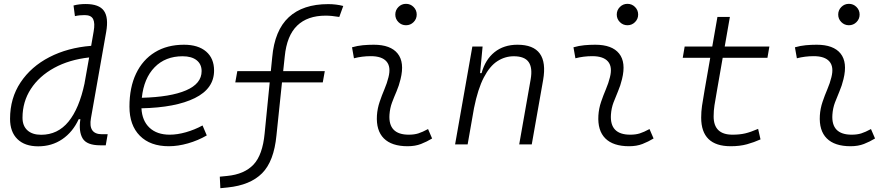

<svg xmlns="http://www.w3.org/2000/svg" viewBox="-20 -764 4728 1016"><path d="M182.1 10.3Q111.3 10.3 72.3 -27.8Q33.2 -65.9 33.2 -135.3Q33.2 -244.6 88.9 -328.1Q144.5 -411.6 241.5 -461.7Q338.4 -511.7 462.4 -521.5L475.6 -597.7Q483.4 -641.6 472.9 -662.8Q462.4 -684.1 428.2 -684.1Q415.5 -684.1 402.3 -682.9Q389.2 -681.6 376.5 -678.7L369.1 -734.9Q385.3 -739.3 401.4 -741Q417.5 -742.7 433.6 -742.7Q504.4 -742.7 529.8 -707Q555.2 -671.4 542 -595.7L461.4 -139.2Q445.8 -53.7 519.5 -53.7H549.8L539.6 4.9H510.7Q439 4.9 417.2 -31.7Q395.5 -68.4 405.3 -133.3H396.5Q365.2 -65.4 309.8 -27.6Q254.4 10.3 182.1 10.3ZM427.7 -324.2V-325.2L451.7 -460Q346.2 -448.2 266.8 -404.8Q187.5 -361.3 143.3 -293.5Q99.1 -225.6 99.1 -141.1Q99.1 -98.1 125 -74.5Q150.9 -50.8 197.8 -50.8Q285.6 -50.8 342.5 -120.4Q399.4 -189.9 427.7 -324.2Z M877.9 -51.3Q918 -51.3 963.6 -64.2Q1009.3 -77.1 1051.8 -100.1L1074.2 -47.4Q1027.8 -20.5 974.9 -5.4Q921.9 9.8 873.5 9.8Q774.9 9.8 720 -45.7Q665 -101.1 665 -199.7Q665 -301.3 700 -374.5Q734.9 -447.8 799.6 -487.5Q864.3 -527.3 953.6 -527.3Q1028.8 -527.3 1070.8 -491.2Q1112.8 -455.1 1112.8 -390.6Q1112.8 -295.4 1011.2 -245.1Q909.7 -194.8 728.5 -190.9Q731.9 -125 771.2 -88.1Q810.5 -51.3 877.9 -51.3ZM730.5 -246.6Q882.3 -250.5 964.6 -285.9Q1046.9 -321.3 1046.9 -387.7Q1046.9 -424.3 1020.5 -445.3Q994.1 -466.3 946.3 -466.3Q855 -466.3 798.1 -408Q741.2 -349.6 730.5 -246.6Z M1146 231.9 1143.1 170.9 1182.1 167Q1272.9 158.2 1321.3 107.2Q1369.6 56.2 1380.4 -58.1L1407.2 -328.1H1225.1L1235.8 -387.7H1413.1L1420.4 -460.4Q1433.1 -603.5 1508.1 -672.9Q1583 -742.2 1716.8 -742.2Q1758.8 -742.2 1796.4 -732.4L1775.4 -674.3Q1734.4 -681.2 1703.1 -681.2Q1606.9 -681.2 1552.2 -628.2Q1497.6 -575.2 1486.8 -465.3L1478.5 -387.7H1698.7L1688 -328.1H1472.2L1442.9 -47.4Q1429.7 89.8 1366.9 152.8Q1304.2 215.8 1184.6 228Z M2245.1 -81.1 2266.6 -31.2Q2238.8 -14.2 2208 -2.2Q2177.2 9.8 2137.2 9.8Q2052.7 9.8 2011.2 -31.7Q1969.7 -73.2 1974.6 -153.3Q1977.1 -189.9 1988.8 -224.6Q2000.5 -259.3 2014.4 -292Q2028.3 -324.7 2035.6 -355Q2049.8 -410.2 2025.4 -438.5Q2001 -466.8 1942.4 -466.8Q1896 -466.8 1853 -455.6L1842.8 -513.7Q1871.6 -522 1900.4 -524.7Q1929.2 -527.3 1958 -527.3Q2046.9 -527.3 2084.2 -480.7Q2121.6 -434.1 2099.6 -345.2Q2091.3 -310.5 2078.4 -280.5Q2065.4 -250.5 2054.4 -221.2Q2043.5 -191.9 2041 -157.7Q2033.7 -51.3 2143.1 -51.3Q2171.9 -51.3 2193.6 -58.1Q2215.3 -64.9 2245.1 -81.1ZM2128.4 -630.4Q2105 -630.4 2088.4 -647Q2071.8 -663.6 2071.8 -687Q2071.8 -710.4 2088.4 -727.1Q2105 -743.7 2128.4 -743.7Q2151.9 -743.7 2168.5 -727.1Q2185.1 -710.4 2185.1 -687Q2185.1 -663.6 2168.5 -647Q2151.9 -630.4 2128.4 -630.4Z M2388.2 0 2479.5 -517.6H2533.7L2520.5 -377H2528.3Q2547.9 -448.7 2596.9 -488Q2646 -527.3 2718.3 -527.3Q2886.7 -527.3 2854 -340.3L2793.9 0H2727.5L2788.1 -344.2Q2798.8 -405.3 2777.3 -435.8Q2755.9 -466.3 2698.7 -466.3Q2652.3 -466.3 2612.1 -440.4Q2571.8 -414.6 2540.3 -354.2Q2508.8 -293.9 2488.3 -191.9L2454.6 0Z M3417 -81.1 3438.5 -31.2Q3410.6 -14.2 3379.9 -2.2Q3349.1 9.8 3309.1 9.8Q3224.6 9.8 3183.1 -31.7Q3141.6 -73.2 3146.5 -153.3Q3148.9 -189.9 3160.6 -224.6Q3172.4 -259.3 3186.3 -292Q3200.2 -324.7 3207.5 -355Q3221.7 -410.2 3197.3 -438.5Q3172.9 -466.8 3114.3 -466.8Q3067.9 -466.8 3024.9 -455.6L3014.6 -513.7Q3043.5 -522 3072.3 -524.7Q3101.1 -527.3 3129.9 -527.3Q3218.8 -527.3 3256.1 -480.7Q3293.5 -434.1 3271.5 -345.2Q3263.2 -310.5 3250.2 -280.5Q3237.3 -250.5 3226.3 -221.2Q3215.3 -191.9 3212.9 -157.7Q3205.6 -51.3 3314.9 -51.3Q3343.8 -51.3 3365.5 -58.1Q3387.2 -64.9 3417 -81.1ZM3300.3 -630.4Q3276.9 -630.4 3260.3 -647Q3243.7 -663.6 3243.7 -687Q3243.7 -710.4 3260.3 -727.1Q3276.9 -743.7 3300.3 -743.7Q3323.7 -743.7 3340.3 -727.1Q3356.9 -710.4 3356.9 -687Q3356.9 -663.6 3340.3 -647Q3323.7 -630.4 3300.3 -630.4Z M3846.7 9.8Q3690.4 9.8 3690.4 -141.6Q3690.4 -173.3 3694.8 -203.6Q3699.2 -233.9 3708.5 -287.1L3738.3 -458H3592.8L3603 -517.6H3749L3776.4 -674.3H3842.3L3814.9 -517.6H4051.3L4041 -458H3804.2L3774.4 -287.1Q3765.1 -234.9 3760.7 -206.5Q3756.3 -178.2 3756.3 -147.9Q3756.3 -51.3 3856 -51.3Q3894 -51.3 3923.1 -58.1Q3952.1 -64.9 3991.7 -82L4004.4 -26.4Q3970.7 -11.2 3933.1 -0.7Q3895.5 9.8 3846.7 9.8Z M4588.9 -81.1 4610.4 -31.2Q4582.5 -14.2 4551.8 -2.2Q4521 9.8 4481 9.8Q4396.5 9.8 4355 -31.7Q4313.5 -73.2 4318.4 -153.3Q4320.8 -189.9 4332.5 -224.6Q4344.2 -259.3 4358.2 -292Q4372.1 -324.7 4379.4 -355Q4393.6 -410.2 4369.1 -438.5Q4344.7 -466.8 4286.1 -466.8Q4239.7 -466.8 4196.8 -455.6L4186.5 -513.7Q4215.3 -522 4244.1 -524.7Q4272.9 -527.3 4301.8 -527.3Q4390.6 -527.3 4428 -480.7Q4465.3 -434.1 4443.4 -345.2Q4435.1 -310.5 4422.1 -280.5Q4409.2 -250.5 4398.2 -221.2Q4387.2 -191.9 4384.8 -157.7Q4377.4 -51.3 4486.8 -51.3Q4515.6 -51.3 4537.4 -58.1Q4559.1 -64.9 4588.9 -81.1ZM4472.2 -630.4Q4448.7 -630.4 4432.1 -647Q4415.5 -663.6 4415.5 -687Q4415.5 -710.4 4432.1 -727.1Q4448.7 -743.7 4472.2 -743.7Q4495.6 -743.7 4512.2 -727.1Q4528.8 -710.4 4528.8 -687Q4528.8 -663.6 4512.2 -647Q4495.6 -630.4 4472.2 -630.4Z"/></svg>

Font: Cascadia Code PL Light
Style: Italic
Weight: 300
Italic angle: -10°
Monospace: yes
Designer: Aaron Bell
Foundry: Saja Typeworks
Version: Version 2404.023; ttfautohint (v1.8.4)